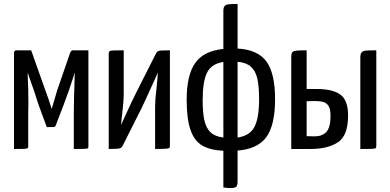

<svg xmlns="http://www.w3.org/2000/svg" viewBox="-20 -755 1974 973"><path d="M66 -500H138L216 -280Q225 -257 232 -234Q239 -211 242 -203Q252 -239 270 -298L336 -489Q340 -496 342.5 -498Q345 -500 352 -500H428V-11Q428 -5 424.5 -3Q421 -1 403 -0.5Q385 0 354 0V-178Q354 -245 359 -387Q332 -301 303 -225L261 -116Q258 -111 251 -111H217L175 -225Q160 -276 121 -384L120 -383Q124 -308 124 -229Q124 -197 123 -182V-11Q123 -6 119 -3.5Q115 -1 97.5 -0.5Q80 0 51 0V-489Q51 -492 54 -496Q57 -500 66 -500Z M841 -500V-15Q841 -7 837 -4.5Q833 -2 815 -1Q797 0 766 0V-217Q766 -248 773 -307Q779 -366 780 -387Q711 -234 699 -210L603 -19Q598 -9 592.5 -5.5Q587 -2 571.5 -1Q556 0 531 0V-485Q531 -493 536 -496Q541 -499 559.5 -499.5Q578 -500 607 -500V-271Q607 -246 599 -176L593 -121Q595 -124 604 -145Q654 -255 672 -289L769 -481Q774 -491 779 -494.5Q784 -498 796.5 -499Q809 -500 841 -500Z M1374 -252Q1374 -121 1330 -60.5Q1286 0 1184 8V165Q1184 185 1177 191.5Q1170 198 1147 198Q1133 198 1112 195V9Q1044 6 1004 -18Q964 -42 945 -97.5Q926 -153 926 -250Q926 -374 969 -435.5Q1012 -497 1112 -507V-699Q1112 -716 1117.5 -723.5Q1123 -731 1137 -733Q1151 -735 1184 -735V-509Q1287 -503 1330.5 -443Q1374 -383 1374 -252ZM1293 -252Q1293 -318 1284 -357Q1275 -396 1251.5 -417Q1228 -438 1184 -442V-58Q1246 -67 1269.5 -112Q1293 -157 1293 -252ZM1007 -247Q1007 -183 1016 -144Q1025 -105 1047.5 -84Q1070 -63 1112 -58V-441Q1052 -432 1029.5 -387.5Q1007 -343 1007 -247Z M1456 0ZM1744 -170Q1744 -68 1692.5 -34Q1641 0 1553 0H1456V-464Q1456 -482 1460.5 -489Q1465 -496 1480 -498Q1495 -500 1534 -500V-304H1586Q1666 -304 1705 -275.5Q1744 -247 1744 -170ZM1575 -64Q1613 -64 1634 -86.5Q1655 -109 1655 -167Q1655 -201 1645.5 -217Q1636 -233 1619.5 -238Q1603 -243 1574 -243L1534 -242V-65ZM1806 0V-463Q1806 -482 1812.5 -489.5Q1819 -497 1834 -498.5Q1849 -500 1887 -500V-16Q1887 -7 1883.5 -4Q1880 -1 1860 -0.5Q1840 0 1806 0Z"/></svg>

Font: Yanone Kaffeesatz
Style: Regular
Weight: 400
Designer: Yanone (Cyrillic: Daniel Pouzeot & Huerta Tipografica)
Foundry: Yanone
Version: Version 1.100;PS 001.100;hotconv 1.0.70;makeotf.lib2.5.58329